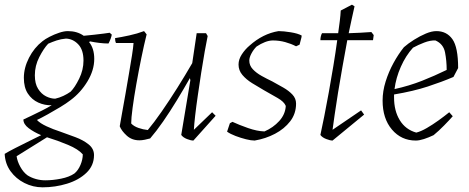

<svg xmlns="http://www.w3.org/2000/svg" viewBox="-39 -592 2005 821"><path d="M143 209Q102 209 65.5 190.5Q29 172 6 140Q-17 108 -19 66Q-3 56 26.5 41Q56 26 86.5 11Q117 -4 137 -14Q106 -27 83.5 -44Q61 -61 61 -81Q72 -86 94 -96.5Q116 -107 140 -119Q164 -131 182 -142Q152 -141 124.5 -153.5Q97 -166 80 -192Q63 -218 63 -259Q63 -302 85 -345Q107 -388 143 -416Q154 -425 173.5 -435Q193 -445 214 -452Q235 -459 251 -459Q291 -459 319 -439Q340 -441 363.5 -443.5Q387 -446 405.5 -448.5Q424 -451 430 -452L439 -444Q436 -427 425 -406Q407 -406 386 -408.5Q365 -411 346 -415L342 -412Q364 -385 364 -340Q364 -292 335 -244Q306 -196 263 -164Q245 -150 218.5 -134Q192 -118 165 -103Q138 -88 119 -79Q132 -65 160 -52Q188 -39 219 -29Q250 -18 283.5 -5.5Q317 7 340 25.5Q363 44 363 71Q363 116 330.5 147Q298 178 247.5 193.5Q197 209 143 209ZM197 -170Q215 -174 232 -182Q249 -190 263 -200Q281 -218 299.5 -255.5Q318 -293 318 -333Q318 -379 295.5 -402.5Q273 -426 243 -427Q221 -425 203 -419Q185 -413 167 -405Q148 -385 129 -348Q110 -311 110 -270Q110 -234 124 -212Q138 -190 158 -180Q178 -170 197 -170ZM79 158Q95 168 114.5 173.5Q134 179 155 179Q187 179 222 172Q257 165 279 150Q295 137 305 113.5Q315 90 315 68Q296 46 252 27.5Q208 9 162 -5L32 76Q35 98 48 121.5Q61 145 79 158Z M557 8Q525 8 503 -12Q481 -32 473 -52Q476 -72 483 -109Q490 -146 497.5 -190Q505 -234 512.5 -277.5Q520 -321 525.5 -356Q531 -391 532 -408H457Q453 -416 453 -429Q479 -433 513.5 -440.5Q548 -448 577 -459L588 -445Q577 -401 565.5 -345Q554 -289 544 -232.5Q534 -176 528 -131Q522 -86 522 -64Q533 -52 553 -45Q573 -38 593 -36Q619 -67 652 -114.5Q685 -162 719 -216Q753 -270 783 -322L802 -450H842L849 -438Q844 -414 836.5 -372.5Q829 -331 821.5 -282Q814 -233 807 -185Q800 -137 795.5 -97.5Q791 -58 790 -37L868 -112L883 -97L788 9Q777 9 760.5 2.5Q744 -4 736 -15L775 -249L773 -258Q747 -212 717.5 -163.5Q688 -115 658.5 -72.5Q629 -30 603 0Q592 3 580 5.5Q568 8 557 8Z M1050 9Q1035 9 1013 3.5Q991 -2 968.5 -10.5Q946 -19 932 -29L944 -65L955 -71Q983 -58 1021.5 -44.5Q1060 -31 1092 -30Q1129 -46 1155 -74.5Q1181 -103 1183 -139Q1176 -157 1148 -173Q1120 -189 1090 -206Q1064 -221 1039 -236.5Q1014 -252 997.5 -271.5Q981 -291 981 -316Q981 -338 995 -359.5Q1009 -381 1028 -397Q1085 -448 1152 -459Q1173 -459 1204 -454Q1235 -449 1251 -440L1250 -432L1242 -401L1227 -394Q1206 -405 1180.5 -412Q1155 -419 1128 -419Q1112 -419 1094 -412Q1076 -405 1058 -393Q1045 -380 1036 -363Q1027 -346 1027 -333Q1027 -312 1042 -296Q1057 -280 1079.5 -267.5Q1102 -255 1125 -244Q1149 -231 1172.5 -217.5Q1196 -204 1211.5 -187.5Q1227 -171 1227 -149Q1227 -106 1202 -73.5Q1177 -41 1137 -20Q1097 1 1050 9Z M1383 9Q1373 9 1356 2.5Q1339 -4 1331 -15Q1338 -47 1347.5 -94.5Q1357 -142 1367 -197.5Q1377 -253 1386.5 -310.5Q1396 -368 1403 -420H1331Q1331 -429 1333 -437Q1335 -445 1338 -450Q1355 -450 1372.5 -450Q1390 -450 1407 -450Q1411 -478 1414 -502.5Q1417 -527 1418 -547L1466 -572L1477 -565Q1471 -540 1465 -511Q1459 -482 1452 -450Q1477 -451 1501 -452Q1525 -453 1549 -455L1559 -442L1556 -420H1446Q1436 -365 1425.5 -307Q1415 -249 1406.5 -196Q1398 -143 1392 -101.5Q1386 -60 1383 -37L1505 -120L1518 -102Z M1739 9Q1677 9 1637 -38Q1597 -85 1597 -162Q1597 -202 1610 -243.5Q1623 -285 1643.5 -322.5Q1664 -360 1688 -390Q1706 -406 1731.5 -422Q1757 -438 1782 -448.5Q1807 -459 1827 -459Q1871 -459 1895.5 -424.5Q1920 -390 1920 -301L1900 -263Q1851 -242 1790 -222Q1729 -202 1646 -188Q1646 -182 1646 -175Q1646 -118 1670.5 -78Q1695 -38 1741 -25Q1761 -30 1786 -44.5Q1811 -59 1836 -77Q1861 -95 1882 -112L1897 -95Q1883 -79 1860 -55.5Q1837 -32 1815 -14Q1794 -4 1774 2.5Q1754 9 1739 9ZM1727 -388Q1696 -354 1675 -306.5Q1654 -259 1648 -211Q1711 -225 1765.5 -246.5Q1820 -268 1871 -293Q1871 -332 1864 -368Q1857 -404 1823 -419Q1801 -420 1775 -410Q1749 -400 1727 -388Z"/></svg>

Font: Labrada Lght
Style: Italic
Weight: 300
Italic angle: -7°
Designer: Mercedes Jáuregui
Foundry: Omnibus-Type Team
Version: Version 1.000; ttfautohint (v1.8.4.7-5d5b)